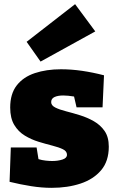

<svg xmlns="http://www.w3.org/2000/svg" viewBox="-20 -888 559 923"><path d="M226 -397Q226 -381 246 -371Q266 -361 297.5 -353Q329 -345 364.5 -334Q400 -323 431.5 -305Q463 -287 483 -258Q503 -229 503 -183Q503 -113 466 -69.5Q429 -26 367 -5.5Q305 15 228 15Q181 15 130 7Q79 -1 26 -14L32 -179H156L165 -123Q181 -118 199 -116Q217 -114 231 -114Q258 -114 280 -121Q302 -128 302 -144Q302 -161 282.5 -170.5Q263 -180 231.5 -188Q200 -196 165.5 -206.5Q131 -217 99.5 -236Q68 -255 48.5 -287.5Q29 -320 29 -371Q29 -437 60.5 -477.5Q92 -518 147.5 -536.5Q203 -555 273 -555Q323 -555 374.5 -547.5Q426 -540 480 -526L473 -372H348L336 -424Q306 -429 284 -429Q258 -429 242 -421.5Q226 -414 226 -397ZM175 -592 108 -687 341 -868 438 -737Z"/></svg>

Font: Bitter Black
Style: Regular
Weight: 900
Designer: Sol Matas, and Bitter project Authors
Foundry: Sol Matas
Version: Version 2.001